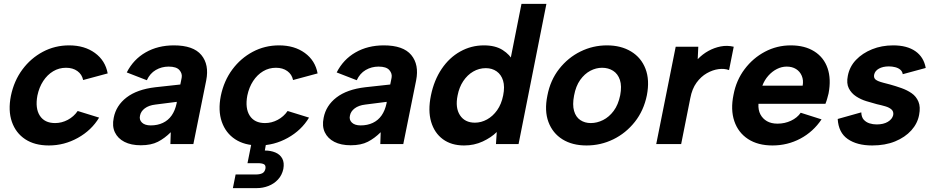

<svg xmlns="http://www.w3.org/2000/svg" viewBox="-20 -740 4797 986"><path d="M231 7Q158 7 109.5 -25Q61 -57 41 -114.5Q21 -172 36 -248Q52 -325 95 -383Q138 -441 200 -474Q262 -507 335 -507Q414 -507 467.5 -468Q521 -429 533 -363L407 -329Q401 -358 377.5 -375Q354 -392 319 -392Q283 -392 253 -374Q223 -356 202 -324Q181 -292 172 -249Q160 -184 184.5 -146Q209 -108 263 -108Q297 -108 328 -124.5Q359 -141 379 -170L489 -136Q450 -71 380 -32Q310 7 231 7Z M855 0 857 -61Q826 -30 791 -12Q756 6 703 6Q653 6 619 -11.5Q585 -29 570 -60.5Q555 -92 564 -135Q576 -198 630 -239.5Q684 -281 778 -292L906 -306L913 -341Q917 -362 901.5 -380Q886 -398 846 -398Q810 -398 780 -380.5Q750 -363 734 -328L631 -368Q665 -435 728 -471Q791 -507 873 -507Q973 -507 1014 -457.5Q1055 -408 1039 -327L973 0ZM888 -217 778 -203Q744 -199 723.5 -183.5Q703 -168 699 -146Q694 -125 709 -110.5Q724 -96 754 -96Q789 -96 816.5 -109Q844 -122 861.5 -147Q879 -172 887 -209Z M1309 7Q1236 7 1187.5 -25Q1139 -57 1119 -114.5Q1099 -172 1114 -248Q1130 -325 1173 -383Q1216 -441 1278 -474Q1340 -507 1413 -507Q1492 -507 1545.5 -468Q1599 -429 1611 -363L1485 -329Q1479 -358 1455.5 -375Q1432 -392 1397 -392Q1361 -392 1331 -374Q1301 -356 1280 -324Q1259 -292 1250 -249Q1238 -184 1262.5 -146Q1287 -108 1341 -108Q1375 -108 1406 -124.5Q1437 -141 1457 -170L1567 -136Q1528 -71 1458 -32Q1388 7 1309 7ZM1340 33Q1370 33 1394 43Q1418 53 1429.5 74Q1441 95 1435 128Q1428 160 1407.5 182Q1387 204 1358.5 215Q1330 226 1300 226H1176L1190 156H1293Q1314 156 1326.5 150Q1339 144 1343 127Q1346 109 1335.5 103.5Q1325 98 1305 98H1251L1273 -12H1348Z M1933 0 1935 -61Q1904 -30 1869 -12Q1834 6 1781 6Q1731 6 1697 -11.5Q1663 -29 1648 -60.5Q1633 -92 1642 -135Q1654 -198 1708 -239.5Q1762 -281 1856 -292L1984 -306L1991 -341Q1995 -362 1979.5 -380Q1964 -398 1924 -398Q1888 -398 1858 -380.5Q1828 -363 1812 -328L1709 -368Q1743 -435 1806 -471Q1869 -507 1951 -507Q2051 -507 2092 -457.5Q2133 -408 2117 -327L2051 0ZM1966 -217 1856 -203Q1822 -199 1801.5 -183.5Q1781 -168 1777 -146Q1772 -125 1787 -110.5Q1802 -96 1832 -96Q1867 -96 1894.5 -109Q1922 -122 1939.5 -147Q1957 -172 1965 -209Z M2616 -425 2599 -423 2658 -720H2786L2643 0H2527L2531 -62Q2503 -34 2459 -13.5Q2415 7 2363 7Q2298 7 2254.5 -25Q2211 -57 2194 -114.5Q2177 -172 2193 -250Q2209 -328 2248 -386Q2287 -444 2343.5 -475.5Q2400 -507 2465 -507Q2524 -507 2561.5 -483Q2599 -459 2616 -425ZM2330 -250Q2317 -187 2342 -148.5Q2367 -110 2419 -110Q2451 -110 2481 -126.5Q2511 -143 2533 -174Q2555 -205 2564 -250Q2573 -295 2563.5 -326Q2554 -357 2530.5 -373.5Q2507 -390 2475 -390Q2440 -390 2410 -372.5Q2380 -355 2359 -323.5Q2338 -292 2330 -250Z M2992 7Q2919 7 2868.5 -24.5Q2818 -56 2796.5 -113.5Q2775 -171 2791 -249Q2806 -328 2851.5 -386Q2897 -444 2961 -475.5Q3025 -507 3097 -507Q3169 -507 3221 -475.5Q3273 -444 3295 -386.5Q3317 -329 3302 -251Q3286 -172 3240 -114Q3194 -56 3129.5 -24.5Q3065 7 2992 7ZM3014 -108Q3046 -108 3077 -123.5Q3108 -139 3131.5 -170.5Q3155 -202 3165 -251Q3174 -298 3163.5 -329.5Q3153 -361 3128.5 -376.5Q3104 -392 3072 -392Q3041 -392 3011.5 -376.5Q2982 -361 2959.5 -329.5Q2937 -298 2928 -249Q2919 -202 2928 -170.5Q2937 -139 2960 -123.5Q2983 -108 3014 -108Z M3450 -500H3566L3563 -436Q3588 -462 3618 -478.5Q3648 -495 3681 -501.5Q3714 -508 3748 -500L3724 -380Q3700 -389 3670 -385Q3640 -381 3610 -364Q3580 -347 3557 -315.5Q3534 -284 3525 -236L3478 0H3350Z M3947 7Q3872 7 3821.5 -26Q3771 -59 3751 -118Q3731 -177 3747 -254Q3761 -328 3804 -385Q3847 -442 3908.5 -474.5Q3970 -507 4041 -507Q4113 -507 4162 -476Q4211 -445 4230 -389.5Q4249 -334 4235 -260Q4232 -249 4228.5 -235.5Q4225 -222 4219 -207H3875Q3873 -175 3885 -152.5Q3897 -130 3919 -117.5Q3941 -105 3973 -105Q4010 -105 4042 -120Q4074 -135 4092 -161L4199 -127Q4156 -63 4090 -28Q4024 7 3947 7ZM4102 -300Q4107 -328 4097.5 -350.5Q4088 -373 4068 -385.5Q4048 -398 4020 -398Q3994 -398 3969.5 -385.5Q3945 -373 3925.5 -351Q3906 -329 3895 -300Z M4403 -163Q4404 -138 4416 -125Q4428 -112 4445.5 -106.5Q4463 -101 4482 -101Q4517 -101 4539.5 -114.5Q4562 -128 4567 -149Q4570 -167 4558.5 -177.5Q4547 -188 4526.5 -194Q4506 -200 4483 -205Q4457 -212 4429 -220.5Q4401 -229 4376.5 -245Q4352 -261 4339 -286.5Q4326 -312 4334 -351Q4343 -398 4376 -432.5Q4409 -467 4458.5 -487Q4508 -507 4567 -507Q4638 -507 4681 -477Q4724 -447 4734 -391L4616 -359Q4614 -373 4603.5 -382Q4593 -391 4577 -395Q4561 -399 4545 -399Q4514 -399 4493.5 -387.5Q4473 -376 4469 -356Q4467 -344 4472 -336.5Q4477 -329 4489 -324Q4501 -319 4516.5 -315Q4532 -311 4551 -306Q4580 -298 4609.5 -287.5Q4639 -277 4662 -261Q4685 -245 4696.5 -218Q4708 -191 4700 -150Q4692 -106 4660 -70.5Q4628 -35 4577 -14Q4526 7 4459 7Q4381 7 4333.5 -26Q4286 -59 4282 -129Z"/></svg>

Font: Albert Sans
Style: Bold Italic
Weight: 700
Italic angle: -11.25°
Designer: Andreas Rasmussen
Foundry: a.Foundry
Version: Version 1.025